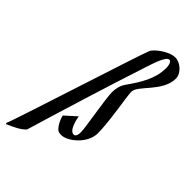

<svg xmlns="http://www.w3.org/2000/svg" viewBox="-376 -733 964 964"><g transform="rotate(45 105.5 -251.0)"><path d="M328 -597C328 -634 286 -670 252 -670C202 -670 144 -619 136 -601C118 -561 -103 137 -117 163L-114 168C-75 151 -40 135 -20 112C43 -98 110 -316 180 -530C195 -576 216 -641 238 -641C248 -641 256 -626 256 -598C256 -522 214 -457 170 -395C153 -371 149 -341 149 -322C149 -272 181 -107 181 -69C181 -49 176 -35 163 -35C129 -35 117 -118 117 -118L57 -64C63 -36 83 -2 97 6C103 10 115 11 121 11C165 11 245 -52 245 -126C245 -208 216 -361 216 -392C216 -438 328 -503 328 -597Z"/></g></svg>

Font: Romanesco
Style: Regular
Weight: 400
Designer: Astigmatic (AOETI)
Foundry: Astigmatic (AOETI)
Version: Version 1.000